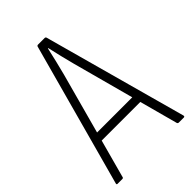

<svg xmlns="http://www.w3.org/2000/svg" viewBox="-199 -734 813 813"><g transform="rotate(-45 207.5 -327.5)"><path d="M9 0Q3 0 5 -7L181 -651Q183 -655 187 -655H228Q232 -655 234 -651L411 -7Q412 0 406 0H375Q372 0 369 -4L238 -490Q230 -521 222.5 -551.5Q215 -582 208 -614H206Q199 -582 191.5 -551Q184 -520 176 -489L44 -4Q43 0 38 0ZM82 -177 92 -215H321L331 -177Z"/></g></svg>

Font: Sofia Sans Condensed ExtraLight
Style: Regular
Weight: 250
Version: Version 4.100